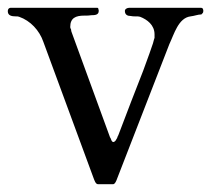

<svg xmlns="http://www.w3.org/2000/svg" viewBox="-20 -459 545 492"><path d="M501 -431C501 -432 501 -434 500 -436C500 -437 499 -438 496 -439H311C306 -439 300 -436 300 -431C300 -421 307 -418 315 -418C319 -417 323 -417 328 -417C333 -417 336 -417 339 -416C357 -409 376 -395 376 -371V-362C375 -360 374 -355 372 -348C370 -342 367 -334 363 -322L347 -278C326 -225 307 -175 283 -112C281 -110 281 -105 278 -102C278 -100 273 -95 271 -95C265 -95 265 -104 262 -107L163 -378C163 -379 162 -381 162 -384C160 -387 160 -389 160 -390C160 -413 174 -419 196 -419C203 -419 209 -419 214 -420C224 -420 233 -421 233 -431C233 -432 233 -434 232 -436C232 -438 231 -439 229 -439H12C4 -440 0 -437 0 -430C0 -419 10 -417 21 -417C24 -417 27 -417 29 -416C58 -406 81 -381 91 -352L220 -2C222 3 225 13 231 13H270C275 13 279 2 280 -1L414 -346C426 -371 437 -413 468 -417C478 -418 487 -422 496 -422C499 -425 501 -426 501 -431Z"/></svg>

Font: fbb
Style: Regular
Weight: 400
Designer: David J. Perry, Michael Sharpe
Version: Version 1.045